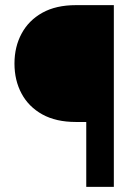

<svg xmlns="http://www.w3.org/2000/svg" viewBox="-20 -731 530 751"><path d="M317.4 0V-253.9H276.9Q199.2 -253.9 145.8 -283.4Q92.3 -313 64.5 -364.7Q36.6 -416.5 36.6 -482.4Q36.6 -547.9 64.5 -599.6Q92.3 -651.4 145.8 -681.2Q199.2 -710.9 276.9 -710.9H425.3V0Z"/></svg>

Font: Heebo
Style: Bold
Weight: 700
Designer: Oded Ezer
Foundry: Ezer Type House
Version: Version 3.100